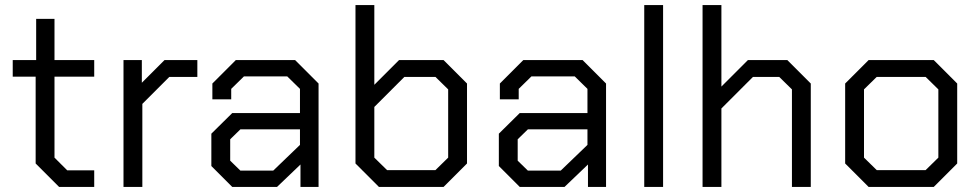

<svg xmlns="http://www.w3.org/2000/svg" viewBox="-20 -734 3844 754"><path d="M120 -92V-433H30V-498H122V-660H194V-498H350V-433H194V-115L244 -65H350V0H212Z M465 -498H537V-409L626 -498H755V-432H645L539 -326V0H465Z M810 -82V-209L892 -290H1158V-385L1108 -434H938L888 -385V-344H814V-406L906 -498H1139L1231 -406V0H1160V-88L1068 0H892ZM1053 -64 1158 -165V-226H924L884 -187V-103L924 -64Z M1376 -92V-714H1450V-401L1547 -498H1722L1814 -406V-92L1722 0H1468ZM1690 -66 1740 -115V-383L1690 -432H1568L1450 -314V-115L1500 -66Z M1939 -82V-209L2021 -290H2287V-385L2237 -434H2067L2017 -385V-344H1943V-406L2035 -498H2268L2360 -406V0H2289V-88L2197 0H2021ZM2182 -64 2287 -165V-226H2053L2013 -187V-103L2053 -64Z M2510 -714H2584V0H2510Z M2739 -714H2813V-394L2917 -498H3072L3164 -406V0H3090V-383L3040 -432H2937L2813 -308V0H2739Z M3299 -92V-406L3391 -498H3647L3739 -406V-92L3647 0H3391ZM3615 -66 3665 -115V-383L3615 -432H3423L3373 -383V-115L3423 -66Z"/></svg>

Font: Chakra Petch
Style: Regular
Weight: 400
Designer: Katatrad Aksorn Co.,Ltd.
Foundry: Cadson Demak Co.,Ltd.
Version: Version 1.000; ttfautohint (v1.6)